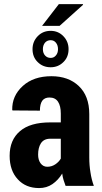

<svg xmlns="http://www.w3.org/2000/svg" viewBox="-20 -912 501 942"><path d="M301.8 0Q296.9 -12.7 292 -28.3Q287.1 -43.9 285.2 -60.5Q265.6 -28.3 237.3 -8.8Q209 10.7 171.9 10.7Q106.4 10.7 67.4 -32.2Q27.3 -75.2 27.3 -147.5Q27.3 -225.6 78.1 -268.6Q127.9 -311.5 226.6 -311.5Q244.1 -311.5 278.3 -311.5Q278.3 -322.3 278.3 -354.5Q278.3 -392.6 264.6 -413.1Q251 -433.6 222.7 -433.6Q199.2 -433.6 187.5 -418Q175.8 -401.4 175.8 -369.1Q131.8 -369.1 42 -370.1Q42 -370.1 40 -372.1Q38.1 -441.4 91.8 -490.2Q144.5 -538.1 232.4 -538.1Q315.4 -538.1 366.2 -490.2Q418 -441.4 418 -352.5Q418 -281.2 418 -139.6Q418 -100.6 423.8 -66.4Q428.7 -32.2 440.4 0Q394.5 0 301.8 0ZM211.9 -93.8Q233.4 -93.8 251 -105.5Q268.6 -117.2 278.3 -133.8Q278.3 -167 278.3 -231.4Q265.6 -231.4 226.6 -231.4Q195.3 -231.4 180.7 -209Q167 -187.5 167 -153.3Q167 -127.9 178.7 -111.3Q191.4 -93.8 211.9 -93.8ZM268.6 -891.6Q297.9 -891.6 386.7 -891.6Q386.7 -890.6 387.7 -888.7Q358.4 -863.3 272.5 -785.2Q251 -785.2 186.5 -785.2Q207 -811.5 268.6 -891.6ZM139.6 -670.9Q139.6 -708 165 -734.4Q190.4 -760.7 228.5 -760.7Q265.6 -760.7 291 -734.4Q316.4 -708 316.4 -670.9Q316.4 -631.8 291 -607.4Q265.6 -582 228.5 -582Q190.4 -582 165 -607.4Q139.6 -631.8 139.6 -670.9ZM190.4 -670.9Q190.4 -651.4 201.2 -639.6Q211.9 -627.9 228.5 -627.9Q244.1 -627.9 253.9 -639.6Q264.6 -651.4 264.6 -670.9Q264.6 -690.4 253.9 -703.1Q244.1 -714.8 228.5 -714.8Q211.9 -714.8 201.2 -703.1Q190.4 -690.4 190.4 -670.9Z"/></svg>

Font: Noto Sans Hebrew DECATHLON 
Style: Bold
Weight: 400
Designer: Monotype Design Team
Version: Version 2.000;GOOG;noto-fonts:20170220:a8a215d2e889